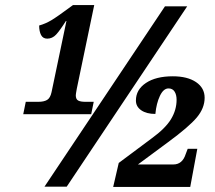

<svg xmlns="http://www.w3.org/2000/svg" viewBox="-20 -739 851 760"><path d="M82 -336H132Q154 -336 166.5 -343.5Q179 -351 184 -374L243 -656H241Q217 -618 202 -602Q187 -586 167 -586Q150 -586 142.5 -600.5Q135 -615 135 -638Q160 -645 183.5 -659Q207 -673 269 -719H353L284 -388Q280 -366 280 -362Q280 -346 289.5 -341Q299 -336 318 -336H351L341 -287H72ZM633 -714H721L244 0H156ZM450 -94 580 -191Q635 -231 657 -267.5Q679 -304 679 -344Q679 -364 671 -376.5Q663 -389 647 -389Q627 -389 613 -359.5Q599 -330 595 -288Q560 -288 539 -302.5Q518 -317 518 -341Q518 -384 557.5 -410.5Q597 -437 664 -437Q722 -437 756 -414Q790 -391 790 -352Q790 -311 759 -274Q728 -237 645 -176L526 -88H666Q702 -88 715 -129L723 -150H761L733 1H428Z"/></svg>

Font: Noto Serif NarrowBlack
Style: Italic
Weight: 900
Width: 4
Italic angle: -12°
Designer: Monotype Design Team
Foundry: Monotype Imaging Inc.
Version: Version 1.001